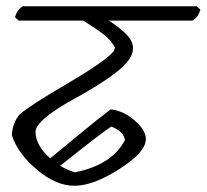

<svg xmlns="http://www.w3.org/2000/svg" viewBox="-20 -639 663 616"><path d="M94 -216Q94 -173 141 -131Q166 -151 228.5 -203Q291 -255 335 -288Q376 -284 412 -252.5Q448 -221 448 -193Q448 -151 363.5 -97Q279 -43 219 -43Q159 -43 98 -95Q37 -147 18 -205Q20 -245 43 -272Q75 -300 197 -371.5Q319 -443 345 -475L349 -486Q336 -510 314.5 -527Q293 -544 247 -573H40L28 -584Q35 -608 53 -619H611L623 -608Q616 -584 598 -573H329Q392 -532 403 -503.5Q414 -475 392.5 -446Q371 -417 319 -382.5Q267 -348 218 -322Q94 -253 94 -216ZM337 -233Q303 -211 173 -107Q195 -94 220 -86Q340 -110 381 -190Q376 -218 337 -233Z"/></svg>

Font: Tillana
Style: Regular
Weight: 400
Designer: Lipi Raval (Devanagari, Latin), Jonny Pinhorn (Latin)
Foundry: Indian Type Foundry
Version: Version 2.003;PS 1.0;hotconv 1.0.79;makeotf.lib2.5.61930; tt